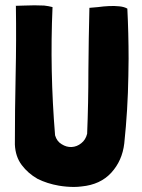

<svg xmlns="http://www.w3.org/2000/svg" viewBox="-20 -702 545 737"><path d="M438.5 -677.7Q418.9 -679.7 398.4 -678.7Q377 -677.7 356.4 -674.8Q335.9 -672.9 323.2 -671.9Q320.3 -555.7 319.3 -431.6Q319.3 -307.6 314.5 -188.5Q308.6 -165 292 -152.3Q275.4 -138.7 254.9 -137.7Q235.4 -136.7 216.8 -148.4Q198.2 -159.2 191.4 -182.6Q170.9 -431.6 181.6 -673.8Q181.6 -674.8 181.6 -674.8Q167 -678.7 149.4 -680.7Q130.9 -681.6 112.3 -681.6Q92.8 -681.6 74.2 -680.7Q55.7 -679.7 41 -679.7Q41 -679.7 40 -679.7Q40 -679.7 41 -678.7Q43 -546.9 40 -413.1Q37.1 -279.3 37.1 -147.5Q39.1 -100.6 63.5 -68.4Q87.9 -36.1 124 -15.6Q161.1 2.9 206.1 10.7Q235.4 15.6 263.7 15.6Q278.3 15.6 293 13.7Q365.2 6.8 407.2 -39.1Q449.2 -85 457 -151.4Q470.7 -280.3 472.7 -410.2Q473.6 -443.4 473.6 -476.6Q473.6 -573.2 468.8 -668.9Q457 -675.8 438.5 -677.7Z"/></svg>

Font: Londrina Solid
Style: NNS
Weight: 400
Designer: Marcelo Magalhaes
Version: Version 1.002